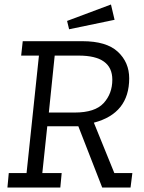

<svg xmlns="http://www.w3.org/2000/svg" viewBox="-20 -833 638 853"><path d="M489 -745 287 -703 278 -740 473 -813ZM19 -64H98L153 -586H74L81 -650H346Q453 -650 503.5 -603Q554 -556 554 -485Q554 -329 397 -288L488 -64H568L560 0H434L328 -272H190L168 -64H254L248 0H13ZM312 -333Q402 -333 440.5 -375Q479 -417 479 -479Q479 -586 330 -586H223L197 -333Z"/></svg>

Font: Zilla Slab
Style: Italic
Weight: 400
Italic angle: -6°
Designer: Typotheque.com
Foundry: Typotheque type foundry
Version: Version 1.1; 2017; ttfautohint (v1.6)